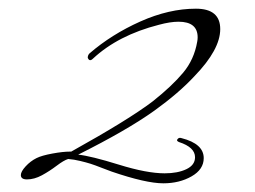

<svg xmlns="http://www.w3.org/2000/svg" viewBox="-20 -693 587 442"><path d="M137 -327Q127 -324 110.5 -311.5Q94 -299 76.5 -289.5Q59 -280 42 -280Q28 -280 28 -290Q28 -298 39 -310Q50 -322 64 -329Q76 -335 100.5 -339.5Q125 -344 141 -344Q142 -344 144 -344Q277 -418 332 -460Q376 -495 401.5 -525.5Q427 -556 434 -597Q435 -602 435 -607Q435 -643 391 -643Q372 -643 346 -636Q252 -612 194 -558Q186 -550 182 -560Q182 -566 186 -570Q237 -614 303 -643.5Q369 -673 431 -673Q487 -673 487 -626Q487 -579 428 -518Q392 -479 335 -438Q272 -393 160 -337Q189 -334 253.5 -314Q318 -294 359 -294Q389 -294 409 -303.5Q429 -313 429 -331Q429 -354 392 -366Q385 -369 389 -373Q392 -377 398 -375Q449 -362 449 -329Q449 -303 421 -287Q393 -271 356 -271Q316 -271 237 -298Q231 -300 214.5 -306.5Q198 -313 188.5 -316Q179 -319 164.5 -322.5Q150 -326 137 -327Z"/></svg>

Font: Bilbo Swash Caps
Style: Regular
Weight: 400
Designer: Robert E. Leuschke
Foundry: Robert E. Leuschke
Version: Version 1.002